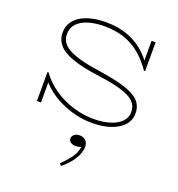

<svg xmlns="http://www.w3.org/2000/svg" viewBox="-183 -849 1274 1375"><g transform="rotate(20 454.5 -161.0)"><path d="M540 13Q475 13 413 -2Q351 -17 296 -43.5Q241 -70 197.5 -105Q154 -140 125 -180L147 -174V0H116V-220L124 -222Q159 -173 206 -135Q253 -97 308 -71Q363 -45 422.5 -31.5Q482 -18 541 -18Q608 -18 661.5 -34Q715 -50 746.5 -81Q778 -112 778 -158Q778 -192 760.5 -218Q743 -244 705 -263Q667 -282 607 -296.5Q547 -311 461 -322Q335 -339 260.5 -366.5Q186 -394 153.5 -433Q121 -472 121 -523Q121 -579 154 -618.5Q187 -658 247.5 -679Q308 -700 390 -700Q481 -700 551.5 -674.5Q622 -649 674 -605.5Q726 -562 761 -506L740 -509V-686H771V-467L763 -465Q717 -532 662.5 -577.5Q608 -623 541 -646Q474 -669 388 -669Q319 -669 266 -652.5Q213 -636 183.5 -604Q154 -572 154 -524Q154 -491 171 -464.5Q188 -438 224.5 -418Q261 -398 319.5 -382.5Q378 -367 462 -355Q585 -337 661.5 -313Q738 -289 774 -252Q810 -215 810 -158Q810 -104 775 -66Q740 -28 679 -7.5Q618 13 540 13ZM553 191Q553 234 522.5 284Q492 334 437 378L423 363Q466 321 493.5 283Q521 245 527 202Q515 204 505.5 206Q496 208 483 208Q463 208 448 197.5Q433 187 433 169Q433 151 448.5 138.5Q464 126 488 126Q518 126 535.5 143.5Q553 161 553 191Z"/></g></svg>

Font: BioRhyme SemiExpanded ExtraLight
Style: Regular
Weight: 250
Width: 6
Designer: Aoife Mooney
Foundry: Aoife Mooney Type
Version: Version 1.600;gftools[0.9.33]